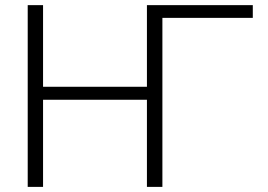

<svg xmlns="http://www.w3.org/2000/svg" viewBox="-20 -731 1048 751"><path d="M148.4 -391.6H554.7V-710.9H968.8V-661.1H615.2V0H554.7V-340.8H148.4V0H88.4V-710.9H148.4Z"/></svg>

Font: Melbourne
Style: Light
Weight: 300
Designer: Google
Version: Version 2.000980; 2014